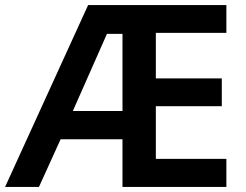

<svg xmlns="http://www.w3.org/2000/svg" viewBox="-20 -734 968 754"><path d="M869 0H461V-187H218L133 0H0L326 -714H869V-605H592V-426H851V-317H592V-110H869ZM266 -298H461V-601H400Z"/></svg>

Font: Noto Sans Adlam Unjoined SemiBold
Style: Regular
Weight: 600
Version: Version 3.001